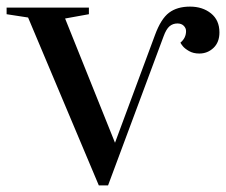

<svg xmlns="http://www.w3.org/2000/svg" viewBox="-34 -541 684 581"><path d="M51 -488 -14 -498V-518H235V-498L163 -485L314 -109L435 -435Q453 -484 477.5 -502.5Q502 -521 541 -521Q579 -521 604.5 -500.5Q630 -480 630 -443Q630 -413 612 -396Q594 -379 569 -379Q551 -379 538 -386.5Q525 -394 519 -401.5Q513 -409 512 -412Q529 -426 529 -447Q529 -456 522 -463Q515 -470 503 -470Q489 -470 479 -461.5Q469 -453 461 -431L293 20H265Z"/></svg>

Font: Prata
Style: Regular
Weight: 400
Designer: Ivan Petrov
Foundry: Cyreal
Version: Version 2.000